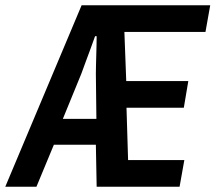

<svg xmlns="http://www.w3.org/2000/svg" viewBox="-70 -707 816 727"><path d="M-50 0 239 -687H726L708 -586H401L408 -400H643L626 -299H409L415 -101H628L610 0H296L293 -159H134L68 0ZM168 -257H295L293 -428Q293 -442 293.5 -460Q294 -478 294.5 -498Q295 -518 295.5 -536.5Q296 -555 296 -570H290Q283 -549 272.5 -521.5Q262 -494 253 -469Q244 -444 238 -428Z"/></svg>

Font: Archivo ExtraCondensed SemiBold
Style: Italic
Weight: 600
Width: 2
Italic angle: -10°
Designer: Hector Gatti
Foundry: Omnibus-Type
Version: Version 2.001